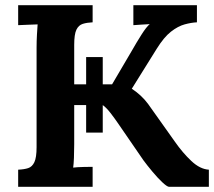

<svg xmlns="http://www.w3.org/2000/svg" viewBox="-20 -720 826 740"><path d="M50 0V-66Q73 -67 88.5 -72Q104 -77 112.5 -95Q121 -113 121 -153V-536Q121 -563 122.5 -588Q124 -613 125 -626Q109 -625 85 -624.5Q61 -624 50 -623V-700H337V-634Q315 -633 299 -628Q283 -623 274.5 -605.5Q266 -588 266 -547V-395H312V-500H376V-395H412L489 -526Q506 -556 525 -586Q544 -616 557 -627Q541 -626 523 -625Q505 -624 494 -623V-700H739V-634Q717 -633 691.5 -626Q666 -619 639 -598Q612 -577 584 -532L488 -378Q526 -353 551 -319L654 -174Q684 -131 717.5 -99.5Q751 -68 785 -66V0H631Q623 -1 605 -18Q587 -35 567 -59Q547 -83 533 -102L434 -246Q421 -265 405.5 -285Q390 -305 376 -315V-209H312V-315H266V-164Q266 -137 265 -112Q264 -87 262 -74Q278 -76 302.5 -76.5Q327 -77 337 -77V0Z"/></svg>

Font: Lora
Style: Bold
Weight: 700
Designer: Olga Karpushina, Alexei Vanyashin (Cyrillic)
Foundry: Cyreal
Version: Version 3.006; ttfautohint (v1.8.4.7-5d5b);gftools[0.9.30]